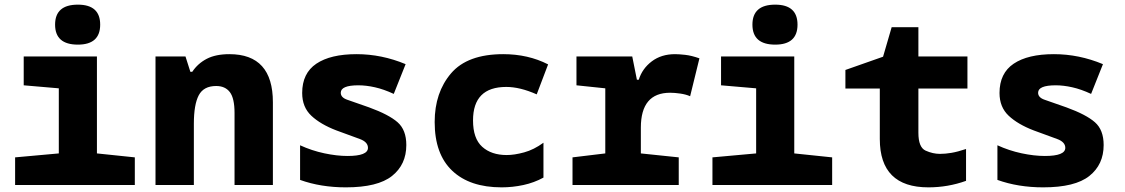

<svg xmlns="http://www.w3.org/2000/svg" viewBox="-20 -796 4840 826"><path d="M411 -690Q411 -776 315 -776Q217 -776 217 -690Q217 -604 315 -604Q411 -604 411 -690ZM560 0V-119L397 -136V-553H82V-429L233 -416V-136L45 -119V0Z M814 0V-264Q814 -346 835 -386Q856 -426 910 -426Q949 -426 969 -399.5Q989 -373 989 -310V0H1154V-356Q1154 -563 967 -563Q908 -563 869.5 -543Q831 -523 807 -487H799L778 -553H649V0Z M1728 -172Q1728 -237 1690.5 -270Q1653 -303 1568 -334Q1504 -357 1475 -366.5Q1446 -376 1446 -397Q1446 -429 1522 -429Q1555 -429 1593 -420.5Q1631 -412 1674 -392L1725 -520Q1622 -563 1514 -563Q1402 -563 1341 -522Q1280 -481 1280 -396Q1280 -335 1319.5 -298Q1359 -261 1427 -235Q1493 -211 1528 -198Q1563 -185 1563 -160Q1563 -125 1475 -125Q1429 -125 1375 -136.5Q1321 -148 1271 -171V-22Q1360 10 1468 10Q1605 10 1666.5 -39Q1728 -88 1728 -172Z M2318 -32V-182Q2277 -152 2235 -140.5Q2193 -129 2160 -129Q2094 -129 2054.5 -164.5Q2015 -200 2015 -278Q2015 -422 2158 -422Q2217 -422 2289 -390L2338 -519Q2252 -563 2145 -563Q1991 -563 1920.5 -480.5Q1850 -398 1850 -271Q1850 -133 1925.5 -61.5Q2001 10 2138 10Q2185 10 2231.5 0Q2278 -10 2318 -32Z M2900 0V-119L2737 -136V-247Q2737 -397 2863 -397Q2882 -397 2906.5 -393.5Q2931 -390 2949 -382L2989 -545Q2955 -557 2928 -560Q2901 -563 2884 -563Q2825 -563 2784 -532Q2743 -501 2728 -453H2720L2700 -553H2460V-429L2584 -416V-136L2443 -119V0Z M3411 -690Q3411 -776 3315 -776Q3217 -776 3217 -690Q3217 -604 3315 -604Q3411 -604 3411 -690ZM3560 0V-119L3397 -136V-553H3082V-429L3233 -416V-136L3045 -119V0Z M4136 -18V-155Q4100 -143 4073.5 -138.5Q4047 -134 4024 -134Q3993 -134 3962 -148Q3931 -162 3931 -225V-415H4142V-553H3931V-679H3816L3779 -552L3617 -495V-415H3765V-198Q3765 10 3974 10Q4058 10 4136 -18Z M4728 -172Q4728 -237 4690.5 -270Q4653 -303 4568 -334Q4504 -357 4475 -366.5Q4446 -376 4446 -397Q4446 -429 4522 -429Q4555 -429 4593 -420.5Q4631 -412 4674 -392L4725 -520Q4622 -563 4514 -563Q4402 -563 4341 -522Q4280 -481 4280 -396Q4280 -335 4319.5 -298Q4359 -261 4427 -235Q4493 -211 4528 -198Q4563 -185 4563 -160Q4563 -125 4475 -125Q4429 -125 4375 -136.5Q4321 -148 4271 -171V-22Q4360 10 4468 10Q4605 10 4666.5 -39Q4728 -88 4728 -172Z"/></svg>

Font: Noto Sans Mono UI ExtraBold
Style: Regular
Weight: 800
Designer: Monotype Design team
Foundry: Monotype Imaging Inc.
Version: 1.000